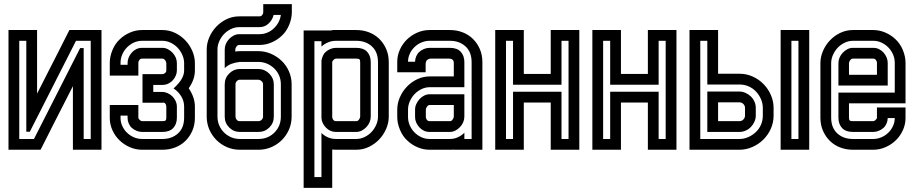

<svg xmlns="http://www.w3.org/2000/svg" viewBox="-20 -723 4420 927"><path d="M315 -578H470V0H332V-307L234 -115L226 -99L176 0H21V-578H159V-271L265 -479ZM418 -526H347L124 -87H107V-526H73V-52H144L367 -491H384V-52H418Z M668 -227V-365H764Q770 -365 776.5 -370Q783 -375 783 -383V-418Q783 -424 777.5 -432Q772 -440 764 -440H666Q658 -440 653 -433.5Q648 -427 648 -420V-358H510V-420Q510 -450 523 -481.5Q536 -513 559 -534Q580 -554 608 -566Q636 -578 666 -578H764Q796 -578 824.5 -564.5Q853 -551 874.5 -528.5Q896 -506 908.5 -477Q921 -448 921 -418V-383Q921 -360 913 -338Q905 -316 891 -297Q921 -253 921 -208V-155Q921 -120 908.5 -91.5Q896 -63 875 -42.5Q854 -22 825.5 -11Q797 0 764 0H666Q635 0 606.5 -12.5Q578 -25 556.5 -46Q535 -67 522.5 -95Q510 -123 510 -153V-216H648V-153Q650 -148 655.5 -143Q661 -138 666 -138H764Q776 -138 779.5 -141.5Q783 -145 783 -155V-208Q783 -217 778 -223Q773 -229 764 -227ZM596 -420Q596 -433 601.5 -446Q607 -459 616.5 -469.5Q626 -480 638.5 -486Q651 -492 666 -492H764Q778 -492 790.5 -485.5Q803 -479 813 -468.5Q823 -458 828.5 -445Q834 -432 834 -418V-383Q834 -370 828.5 -357.5Q823 -345 814 -335Q805 -325 792 -319Q779 -313 764 -313H720V-279H764Q777 -279 790 -273Q803 -267 812.5 -257.5Q822 -248 828 -235Q834 -222 834 -208V-155Q834 -124 816.5 -105Q799 -86 764 -86H666Q652 -86 639 -91.5Q626 -97 616 -106Q607 -114 601.5 -127Q596 -140 596 -153V-165H562V-153Q562 -133 570.5 -114.5Q579 -96 593.5 -82Q608 -68 627 -60Q646 -52 666 -52H764Q810 -52 839.5 -79Q869 -106 869 -155V-208Q869 -235 855 -258Q841 -281 818 -296Q846 -322 857.5 -342.5Q869 -363 869 -383V-418Q869 -438 860.5 -457.5Q852 -477 838 -492Q824 -507 804.5 -516.5Q785 -526 764 -526H666Q645 -526 626.5 -517.5Q608 -509 593.5 -494.5Q579 -480 570.5 -460.5Q562 -441 562 -420V-410H596Z M1138 -338Q1130 -338 1123.5 -331.5Q1117 -325 1117 -316V-160Q1117 -152 1122.5 -145Q1128 -138 1138 -138H1228Q1236 -138 1243 -144.5Q1250 -151 1250 -160V-316Q1250 -324 1243.5 -330.5Q1237 -337 1228 -338ZM1228 -476Q1259 -476 1288 -463.5Q1317 -451 1339.5 -429.5Q1362 -408 1375 -378.5Q1388 -349 1388 -316V-160Q1388 -127 1375.5 -98Q1363 -69 1341 -47Q1319 -25 1290 -12.5Q1261 0 1228 0H1138Q1105 0 1076 -12.5Q1047 -25 1025 -47Q1003 -69 990.5 -98Q978 -127 978 -160V-484Q978 -514 990.5 -543Q1003 -572 1024.5 -594.5Q1046 -617 1074.5 -630.5Q1103 -644 1135 -644H1233Q1241 -644 1246 -650.5Q1251 -657 1251 -664V-703H1389V-664Q1389 -634 1376 -602.5Q1363 -571 1340 -550Q1319 -530 1291 -518Q1263 -506 1233 -506H1135Q1127 -506 1121.5 -498Q1116 -490 1116 -484V-474Q1121 -475 1126.5 -475.5Q1132 -476 1138 -476ZM1135 -592Q1114 -592 1094.5 -582.5Q1075 -573 1061 -558Q1047 -543 1038.5 -523.5Q1030 -504 1030 -484V-160Q1030 -137 1038.5 -117.5Q1047 -98 1061.5 -83.5Q1076 -69 1095.5 -60.5Q1115 -52 1138 -52H1228Q1274 -52 1305 -83Q1336 -114 1336 -160V-316Q1336 -339 1327.5 -358.5Q1319 -378 1304 -392.5Q1289 -407 1269.5 -415.5Q1250 -424 1228 -424H1138Q1117 -422 1098 -415Q1079 -408 1065 -394V-484Q1065 -498 1070.5 -511Q1076 -524 1086 -534.5Q1096 -545 1108.5 -551.5Q1121 -558 1135 -558H1233Q1252 -558 1269.5 -565Q1287 -572 1301 -585Q1315 -598 1324 -614.5Q1333 -631 1336 -651H1301Q1296 -628 1277.5 -610Q1259 -592 1233 -592ZM1228 -390Q1259 -389 1280.5 -367Q1302 -345 1302 -316V-160Q1302 -129 1280.5 -107.5Q1259 -86 1228 -86H1138Q1108 -86 1086.5 -107.5Q1065 -129 1065 -160V-316Q1065 -347 1087 -368.5Q1109 -390 1138 -390Z M1446 -576H1578Q1584 -578 1590 -578Q1596 -578 1602 -578H1700Q1733 -578 1761.5 -567Q1790 -556 1811 -535.5Q1832 -515 1844.5 -486.5Q1857 -458 1857 -423V-160Q1857 -130 1844.5 -101Q1832 -72 1810.5 -49.5Q1789 -27 1760.5 -13.5Q1732 0 1700 0H1602Q1597 0 1593 -0.5Q1589 -1 1584 -1V184H1446ZM1602 -440Q1597 -440 1591.5 -435Q1586 -430 1584 -425V-158Q1584 -151 1589 -144.5Q1594 -138 1602 -138H1700Q1708 -138 1713.5 -146Q1719 -154 1719 -160V-423Q1719 -433 1715.5 -436.5Q1712 -440 1700 -440ZM1532 -524H1498V132H1532V-81Q1546 -67 1564 -59.5Q1582 -52 1602 -52H1700Q1721 -52 1740.5 -61.5Q1760 -71 1774 -86Q1788 -101 1796.5 -120.5Q1805 -140 1805 -160V-423Q1805 -472 1775.5 -499Q1746 -526 1700 -526H1602Q1582 -526 1564 -518.5Q1546 -511 1532 -498ZM1532 -430Q1534 -442 1539 -453.5Q1544 -465 1552 -472Q1562 -481 1575 -486.5Q1588 -492 1602 -492H1700Q1735 -492 1752.5 -473Q1770 -454 1770 -423V-160Q1770 -146 1764.5 -133Q1759 -120 1749 -109.5Q1739 -99 1726.5 -92.5Q1714 -86 1700 -86H1602Q1574 -86 1554 -106.5Q1534 -127 1532 -153Z M2222 -160Q2222 -146 2216.5 -133Q2211 -120 2201 -109.5Q2191 -99 2178.5 -92.5Q2166 -86 2152 -86H2054Q2039 -86 2026.5 -92Q2014 -98 2004.5 -108.5Q1995 -119 1989.5 -131.5Q1984 -144 1984 -158V-194Q1984 -208 1990 -221Q1996 -234 2005.5 -244.5Q2015 -255 2028 -261.5Q2041 -268 2055 -268H2222ZM2036 -158Q2036 -151 2041 -144.5Q2046 -138 2054 -138H2152Q2160 -138 2165.5 -146Q2171 -154 2171 -160V-216H2055Q2047 -216 2041.5 -208Q2036 -200 2036 -194ZM1898 -194Q1898 -224 1910.5 -253Q1923 -282 1944.5 -304.5Q1966 -327 1994.5 -340.5Q2023 -354 2055 -354H2171V-419Q2171 -440 2147 -440H2059Q2051 -440 2043 -434Q2035 -428 2035 -412V-374H1898V-425Q1898 -455 1910.5 -483Q1923 -511 1944.5 -532Q1966 -553 1994.5 -565.5Q2023 -578 2054 -578H2152Q2185 -578 2213.5 -567Q2242 -556 2263 -535.5Q2284 -515 2296.5 -486.5Q2309 -458 2309 -423V0H2171V-1Q2166 0 2161.5 0Q2157 0 2152 0H2054Q2024 0 1996 -12Q1968 -24 1947 -44Q1924 -65 1911 -96.5Q1898 -128 1898 -158ZM2222 -52H2257V-423Q2257 -472 2227.5 -499Q2198 -526 2152 -526H2054Q2034 -526 2015 -518Q1996 -510 1981.5 -496Q1967 -482 1958.5 -463.5Q1950 -445 1950 -425H1984Q1984 -438 1989.5 -451Q1995 -464 2004 -472Q2014 -481 2027 -486.5Q2040 -492 2054 -492H2152Q2187 -492 2204.5 -473Q2222 -454 2222 -423V-302H2055Q2034 -302 2014.5 -292.5Q1995 -283 1981 -268Q1967 -253 1958.5 -233.5Q1950 -214 1950 -194V-158Q1950 -137 1958.5 -117.5Q1967 -98 1981.5 -83.5Q1996 -69 2014.5 -60.5Q2033 -52 2054 -52H2152Q2172 -52 2190 -60Q2208 -68 2222 -82Z M2509 -228V0H2371V-578H2509V-366H2639V-578H2777V0H2639V-228ZM2423 -52H2457V-280H2691V-52H2725V-526H2691V-314H2457V-526H2423Z M2978 -228V0H2840V-578H2978V-366H3108V-578H3246V0H3108V-228ZM2892 -52H2926V-280H3160V-52H3194V-526H3160V-314H2926V-526H2892Z M3361 -52H3550Q3572 -52 3592.5 -61Q3613 -70 3629 -85Q3645 -100 3654 -120.5Q3663 -141 3663 -165V-202Q3663 -224 3654 -244.5Q3645 -265 3630 -281Q3615 -297 3594.5 -306Q3574 -315 3550 -315H3395V-526H3361ZM3309 0V-578H3447V-367H3550Q3584 -367 3614 -353.5Q3644 -340 3666.5 -317Q3689 -294 3702 -264Q3715 -234 3715 -202V-165Q3715 -131 3701.5 -101Q3688 -71 3665 -48.5Q3642 -26 3612 -13Q3582 0 3550 0ZM3550 -138Q3561 -138 3569 -146Q3577 -154 3577 -165V-202Q3577 -213 3569 -221Q3561 -229 3550 -229H3447V-138ZM3395 -86V-281H3550Q3565 -281 3579.5 -274.5Q3594 -268 3605 -257.5Q3616 -247 3622.5 -232.5Q3629 -218 3629 -202V-165Q3629 -150 3622.5 -135.5Q3616 -121 3605.5 -110Q3595 -99 3580.5 -92.5Q3566 -86 3550 -86ZM3887 0H3749V-578H3887ZM3801 -52H3835V-526H3801Z M3941 -418Q3941 -448 3953.5 -477Q3966 -506 3987.5 -528.5Q4009 -551 4037.5 -564.5Q4066 -578 4098 -578H4196Q4226 -578 4254 -566Q4282 -554 4303 -534Q4326 -513 4339 -481.5Q4352 -450 4352 -420V-224H4079V-155Q4079 -145 4082.5 -141.5Q4086 -138 4098 -138H4196Q4201 -138 4206.5 -143Q4212 -148 4214 -153V-204H4352V-153Q4352 -123 4339.5 -95Q4327 -67 4305.5 -46Q4284 -25 4255.5 -12.5Q4227 0 4196 0H4098Q4065 0 4036.5 -11Q4008 -22 3987 -42.5Q3966 -63 3953.5 -91.5Q3941 -120 3941 -155ZM4079 -362H4214V-420Q4214 -427 4209 -433.5Q4204 -440 4196 -440H4098Q4090 -440 4084.5 -432Q4079 -424 4079 -418ZM4300 -276V-420Q4300 -441 4291.5 -460.5Q4283 -480 4268.5 -494.5Q4254 -509 4235.5 -517.5Q4217 -526 4196 -526H4098Q4077 -526 4057.5 -516.5Q4038 -507 4024 -492Q4010 -477 4001.5 -457.5Q3993 -438 3993 -418V-155Q3993 -106 4022.5 -79Q4052 -52 4098 -52H4196Q4216 -52 4235 -60Q4254 -68 4268.5 -82Q4283 -96 4291.5 -114.5Q4300 -133 4300 -153H4266Q4266 -140 4260.5 -127Q4255 -114 4246 -106Q4236 -97 4223 -91.5Q4210 -86 4196 -86H4098Q4063 -86 4045.5 -105Q4028 -124 4028 -155V-276ZM4028 -418Q4028 -432 4033.5 -445Q4039 -458 4049 -468.5Q4059 -479 4071.5 -485.5Q4084 -492 4098 -492H4196Q4211 -492 4223.5 -486Q4236 -480 4245.5 -469.5Q4255 -459 4260.5 -446Q4266 -433 4266 -420V-310H4028Z"/></svg>

Font: Aurach Bi
Style: Regular
Weight: 400
Designer: Peter Wiegel
Foundry: Peter Wiegel
Version: Version 1.002